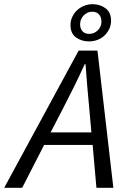

<svg xmlns="http://www.w3.org/2000/svg" viewBox="-73 -898 603 918"><path d="M352 -700Q317 -700 290.5 -719Q264 -738 264 -779Q264 -799 272.5 -817Q281 -835 295 -848.5Q309 -862 328.5 -870Q348 -878 370 -878Q405 -878 431.5 -858.5Q458 -839 458 -799Q458 -778 449.5 -760Q441 -742 427 -728.5Q413 -715 393.5 -707.5Q374 -700 352 -700ZM354 -736Q377 -736 394.5 -753Q412 -770 412 -795Q412 -816 400.5 -829Q389 -842 368 -842Q345 -842 327.5 -824.5Q310 -807 310 -782Q310 -761 321.5 -748.5Q333 -736 354 -736ZM227 -377 169 -265H364L354 -377Q349 -429 344.5 -481.5Q340 -534 336 -591H332Q306 -534 280.5 -482.5Q255 -431 227 -377ZM-53 0 303 -656H393L469 0H388L370 -205H138L33 0Z"/></svg>

Font: TypoPRO Source Sans Pro
Style: Italic
Weight: 400
Italic angle: -11°
Designer: Paul D. Hunt
Foundry: Adobe Systems Incorporated
Version: Version 1.075;PS 2.000;hotconv 1.0.86;makeotf.lib2.5.63406